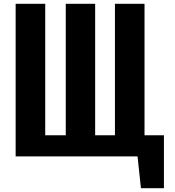

<svg xmlns="http://www.w3.org/2000/svg" viewBox="-20 -830 929 1019"><path d="M728 169 710 0H63V-810H220V-112H329V-810H485V-112H590V-810H747V-112H850V169Z"/></svg>

Font: Oswald SemiBold
Style: Regular
Weight: 600
Designer: Vernon Adams
Foundry: Vernon Adams
Version: Version 4.100; ttfautohint (v1.8.1.43-b0c9)